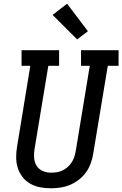

<svg xmlns="http://www.w3.org/2000/svg" viewBox="-20 -1005 658 1033"><path d="M254 8Q224 8 195.5 2.5Q167 -3 142.5 -17Q118 -31 101 -53Q84 -75 75.5 -102Q67 -129 67 -158.5Q67 -188 72 -217L143 -651H96V-735H298V-651H240L166 -204Q162 -180 163.5 -156Q165 -132 177 -113Q189 -94 210 -85Q231 -76 255 -76Q255 -76 255.5 -76Q256 -76 256 -76Q271 -76 286.5 -78.5Q302 -81 316.5 -88Q331 -95 343.5 -106Q356 -117 365 -130.5Q374 -144 379 -159Q384 -174 387 -189L463 -651H416V-735H618V-651H560L481 -175Q477 -150 467.5 -124.5Q458 -99 442 -77Q426 -55 404 -38Q382 -21 357 -10.5Q332 0 305.5 4Q279 8 254 8ZM395 -793 263 -925 341 -985 453 -837Z"/></svg>

Font: Iosevka Slab MdExObl
Style: Regular
Weight: 500
Width: 7
Italic angle: -9°
Monospace: yes
Designer: Belleve Invis
Foundry: Belleve Invis
Version: Version 11.1.1; ttfautohint (v1.8.3)